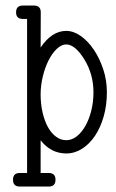

<svg xmlns="http://www.w3.org/2000/svg" viewBox="-20 -681 427 706"><path d="M64 -611.3H79.6V-44.9H52.2C36 -44.9 27.8 -36.6 27.8 -20C27.8 -3.4 36 4.9 52.2 4.9H159.2C175.8 4.9 184.1 -3.4 184.1 -20C184.1 -36.6 175.8 -44.9 159.2 -44.9H129.4V-165C154.8 -132.8 186.2 -116.7 223.6 -116.7C244.1 -116.7 263.5 -122.5 281.7 -134C300 -145.6 315.8 -161.5 329.3 -181.6C342.9 -201.8 353.5 -225.6 361.3 -252.9C369.1 -280.3 373 -309.9 373 -341.8C373 -371.1 368.6 -399.3 359.6 -426.3C350.7 -453.3 339.1 -477.3 325 -498.3C310.8 -519.3 294.8 -536.1 277.1 -548.6C259.4 -561.1 241.5 -567.4 223.6 -567.4C188.2 -567.4 156.7 -547 129.4 -506.3L129.9 -635.7C129.9 -652.3 121.6 -660.6 105 -660.6H64C47.4 -660.6 39.1 -652.3 39.1 -635.7C39.1 -619.5 47.4 -611.3 64 -611.3ZM289.6 -463.4C312.3 -426.9 323.7 -386.4 323.7 -341.8C323.7 -318 321 -295.5 315.7 -274.2C310.3 -252.8 303.1 -234.1 293.9 -218C284.8 -201.9 274.3 -189.1 262.2 -179.7C250.2 -170.2 237.3 -165.5 223.6 -165.5C210 -165.5 197.3 -169.8 185.8 -178.5C174.2 -187.1 164.3 -199 156 -214.1C147.7 -229.2 141.2 -247.1 136.5 -267.6C131.8 -288.1 129.4 -310.1 129.4 -333.5C129.4 -356 132.1 -378.2 137.5 -400.1C142.8 -422.1 149.9 -441.8 158.7 -459.2C167.5 -476.6 177.6 -490.7 189 -501.5C200.4 -512.2 211.9 -517.6 223.6 -517.6C245.1 -517.6 267.1 -499.5 289.6 -463.4Z"/></svg>

Font: Nathan
Style: Regular
Weight: 400
Designer: Peter Wiegel
Foundry: Peter Wiegel
Version: Version 1.001 2009